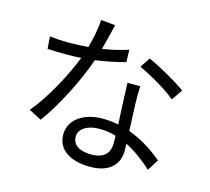

<svg xmlns="http://www.w3.org/2000/svg" viewBox="-118 -941 1236 1132"><g transform="rotate(15 500.0 -375.5)"><path d="M887 -458 932 -524C885 -560 771 -625 699 -657L658 -596C725 -566 833 -504 887 -458ZM622 -165 623 -120C623 -65 595 -21 512 -21C434 -21 396 -53 396 -100C396 -146 446 -180 519 -180C555 -180 590 -175 622 -165ZM687 -485H609C611 -414 616 -315 620 -233C589 -240 556 -243 522 -243C409 -243 322 -185 322 -93C322 6 412 51 522 51C646 51 697 -14 697 -94L696 -136C761 -104 815 -59 858 -21L901 -89C849 -133 779 -182 693 -213L686 -377C685 -413 685 -444 687 -485ZM451 -794 363 -802C361 -748 347 -685 332 -629C293 -626 255 -624 219 -624C177 -624 134 -626 97 -631L102 -556C140 -554 182 -553 219 -553C248 -553 278 -554 308 -556C262 -439 177 -279 94 -182L171 -142C251 -250 340 -423 389 -564C455 -573 518 -586 571 -601L569 -676C518 -659 464 -647 412 -639C428 -697 442 -758 451 -794Z"/></g></svg>

Font: ChiuKong Gothic CL
Style: Regular
Weight: 400
Designer: Ryoko NISHIZUKA 西塚涼子 (kana, bopomofo & ideographs); Paul D. Hunt (Latin, Greek & Cyrillic); Sandoll Communications 산돌커뮤니
Foundry: Adobe
Version: Version 1.300